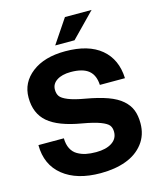

<svg xmlns="http://www.w3.org/2000/svg" viewBox="-135 -1020 926 1125"><g transform="rotate(-15 328.5 -457.0)"><path d="M335 12.2Q190.9 12.2 107.7 -54.7Q24.4 -121.6 23.9 -241.2H178.2Q178.7 -204.1 191.9 -178.2Q205.1 -152.3 228.8 -138.7Q252.4 -125 279.3 -119.4Q306.2 -113.8 340.8 -113.8Q400.9 -113.8 436.5 -137Q472.2 -160.2 472.2 -202.1Q472.2 -226.1 460.7 -241.5Q449.2 -256.8 411.6 -271.2Q374 -285.6 303.2 -297.9Q165 -321.3 102.5 -374.8Q40 -428.2 40 -524.9Q40 -616.2 115.2 -674.1Q190.4 -731.9 316.9 -731.9Q458 -731.9 534.4 -668Q610.8 -604 615.2 -488.8H462.9Q460 -548.8 424.6 -577.4Q389.2 -606 316.9 -606Q264.2 -606 232.7 -585.4Q201.2 -564.9 201.2 -529.8Q201.2 -505.4 212.2 -489.5Q223.1 -473.6 258.5 -459Q293.9 -444.3 358.9 -433.1Q438 -419.4 491.7 -399.9Q545.4 -380.4 576.9 -352.5Q608.4 -324.7 621.6 -290.8Q634.8 -256.8 634.8 -210.9Q634.8 -139.2 595.2 -88.1Q555.7 -37.1 489 -12.5Q422.4 12.2 335 12.2ZM270 -779.8 368.2 -925.8H529.8L387.2 -779.8Z"/></g></svg>

Font: Aspekta 400
Style: Bold
Weight: 700
Designer: Ivo Dolenc
Version: Version 2.000